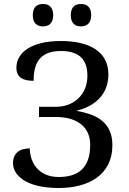

<svg xmlns="http://www.w3.org/2000/svg" viewBox="-20 -929 643 960"><path d="M195 -797C223 -797 246 -812 246 -853C246 -895 223 -909 195 -909C166 -909 144 -895 144 -853C144 -812 166 -797 195 -797ZM385 -797C413 -797 436 -812 436 -853C436 -895 413 -909 385 -909C356 -909 334 -895 334 -853C334 -812 356 -797 385 -797ZM274 11C417 11 542 -50 542 -204C542 -334 437 -361 361 -375C450 -396 522 -453 522 -557C522 -673 424 -724 284 -724C138 -724 62 -667 62 -590C62 -539 100 -525 148 -525C148 -604 172 -674 284 -674C380 -674 417 -628 417 -550C417 -455 348 -395 260 -395H175V-344H260C372 -344 431 -289 431 -205C431 -85 367 -44 273 -44C173 -44 129 -117 129 -187C77 -187 45 -162 45 -113C45 -56 105 11 274 11Z"/></svg>

Font: Noto Serif Thai
Style: Regular
Weight: 400
Designer: Monotype Design Team
Foundry: Monotype Imaging Inc.
Version: Version 1.901